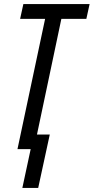

<svg xmlns="http://www.w3.org/2000/svg" viewBox="-20 -734 461 945"><path d="M90 191 131 0H66L202 -641H79L95 -714H421L405 -641H282L162 -72H225L168 191Z"/></svg>

Font: Noto Sans UI Condensed
Style: Italic
Weight: 400
Width: 3
Italic angle: -12°
Designer: Monotype Design Team
Foundry: Monotype Imaging Inc.
Version: Version 1.901